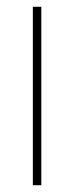

<svg xmlns="http://www.w3.org/2000/svg" viewBox="-20 -547 218 567"><path d="M102 0V-527H77V0Z"/></svg>

Font: Noto Sans Condensed Thin
Style: Regular
Weight: 100
Width: 3
Designer: Monotype Design Team
Foundry: Monotype Imaging Inc.
Version: Version 2.013